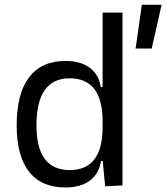

<svg xmlns="http://www.w3.org/2000/svg" viewBox="-20 -786 706 815"><path d="M257.3 9.8Q155.8 9.8 103.3 -57.1Q50.8 -124 50.8 -253.9Q50.8 -388.7 103.5 -458Q156.2 -527.3 258.3 -527.3Q321.8 -527.3 360.8 -498.5Q399.9 -469.7 407.7 -416.5H415.5V-732.4H500V1L426.3 4.9L416 -103H408.7Q401.4 -50.3 362.5 -20.3Q323.7 9.8 257.3 9.8ZM415.5 -246.1V-271.5Q415.5 -453.6 275.4 -453.6Q134.8 -453.6 134.8 -253.9Q134.8 -64 275.9 -64Q415.5 -64 415.5 -246.1ZM555.7 -580.1 582 -765.6H666L624 -580.1Z"/></svg>

Font: Cascadia Mono NF SemiLight
Style: Regular
Weight: 350
Monospace: yes
Designer: Aaron Bell
Foundry: Saja Typeworks
Version: Version 2404.023; ttfautohint (v1.8.4)